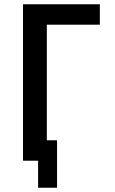

<svg xmlns="http://www.w3.org/2000/svg" viewBox="-20 -755 540 902"><path d="M159 127V0H88V-735H449V-639H200V-96H248V127Z"/></svg>

Font: Iosevka SS08 Regular
Style: Bold
Weight: 700
Monospace: yes
Designer: Belleve Invis
Foundry: Belleve Invis
Version: Version 16.3.4; ttfautohint (v1.8.4)